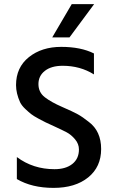

<svg xmlns="http://www.w3.org/2000/svg" viewBox="-20 -907 561 934"><path d="M318 -725H234L329 -887H438ZM62 -36V-143Q141 -84 245 -84Q300 -84 332 -109.5Q364 -135 364 -180Q364 -207 345 -229.5Q326 -252 304 -263.5Q282 -275 247 -291Q212 -307 201.5 -312Q191 -317 167 -330Q143 -343 131.5 -352Q120 -361 103 -377Q86 -393 78 -409Q58 -453 58 -493Q58 -579 120.5 -629Q183 -679 278 -679Q373 -679 437 -647V-545Q370 -587 285 -587Q230 -587 198.5 -562.5Q167 -538 167 -498Q167 -458 198 -434Q229 -410 282 -387Q335 -364 358.5 -351Q382 -338 412 -314Q472 -269 472 -182Q472 -95 409 -44Q346 7 240.5 7Q135 7 62 -36Z"/></svg>

Font: Hind Kochi Medium
Style: Regular
Weight: 500
Designer: Dhruvi Tolia
Foundry: Indian Type Foundry
Version: Version 0.702;PS 1.0;hotconv 1.0.81;makeotf.lib2.5.63406